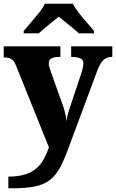

<svg xmlns="http://www.w3.org/2000/svg" viewBox="-22 -786 626 1036"><path d="M23 167Q75 167 112 155.5Q149 144 173.5 123Q198 102 214 73Q230 44 242 9L64 -433Q57 -452 48 -460.5Q39 -469 28 -472.5Q17 -476 3 -476H-2V-536H304V-479H300Q270 -479 255.5 -471Q241 -463 241 -444Q241 -435 244.5 -423.5Q248 -412 251 -403L311 -234Q320 -212 325 -193.5Q330 -175 333 -159.5Q336 -144 337 -131Q339 -153 345 -173.5Q351 -194 354 -203L417 -391Q420 -400 424 -416.5Q428 -433 428 -442Q428 -463 412.5 -470.5Q397 -478 366 -479H362V-536H584V-479H580Q562 -478 548.5 -471Q535 -464 524.5 -448.5Q514 -433 504 -408L353 -2Q328 68 305 112.5Q282 157 250 183Q218 209 169 219.5Q120 230 43 230H23ZM106 -619Q122 -638 144.5 -664Q167 -690 188.5 -717Q210 -744 220 -766H371Q382 -744 403 -717Q424 -690 447 -664Q470 -638 485 -619V-606H404Q392 -617 372 -633.5Q352 -650 331 -667Q310 -684 295 -696Q280 -684 259 -667Q238 -650 218.5 -633.5Q199 -617 187 -606H106Z"/></svg>

Font: Noto Serif Kannada ExtraBold
Style: Regular
Weight: 800
Version: Version 2.003